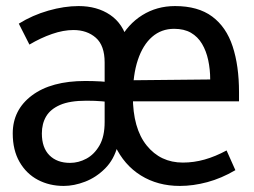

<svg xmlns="http://www.w3.org/2000/svg" viewBox="-20 -601 838 633"><path d="M190 12Q143 12 105 -8Q67 -28 44.5 -67Q22 -106 22 -161Q22 -239 85.5 -286.5Q149 -334 261 -334Q286 -334 313.5 -332.5Q341 -331 364 -326V-261Q339 -265 316.5 -267Q294 -269 265 -269Q210 -269 178 -255Q146 -241 132 -217Q118 -193 118 -161Q118 -114 143 -89Q168 -64 211 -64Q239 -64 265 -78Q291 -92 308 -121.5Q325 -151 325 -199V-395Q325 -451 296 -476.5Q267 -502 222 -502Q189 -502 151.5 -489Q114 -476 77 -454L42 -523Q87 -551 139.5 -566Q192 -581 239 -581Q300 -581 343 -552Q386 -523 401 -465L373 -467Q401 -521 449 -551Q497 -581 557 -581Q633 -581 679.5 -546.5Q726 -512 747 -448Q768 -384 768 -297V-267H374L375 -336L673 -339Q673 -372 666.5 -402.5Q660 -433 646 -456.5Q632 -480 609.5 -493Q587 -506 554 -506Q512 -506 481.5 -479.5Q451 -453 434.5 -403.5Q418 -354 418 -284Q418 -178 463.5 -121.5Q509 -65 583 -65Q619 -65 654.5 -75Q690 -85 727 -105L756 -40Q710 -13 663.5 -0.5Q617 12 573 12Q500 12 444.5 -22.5Q389 -57 359 -121H368Q356 -75 326.5 -45.5Q297 -16 260.5 -2Q224 12 190 12Z"/></svg>

Font: Yaldevi Medium
Style: Regular
Weight: 500
Designer: Sol Matas, Rajitha Manaperi, Kosala Senevirathne
Foundry: Mooniak
Version: Version 1.100